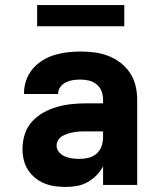

<svg xmlns="http://www.w3.org/2000/svg" viewBox="-20 -732 640 760"><path d="M240 8Q219 8 197.5 5Q176 2 156 -6Q136 -14 119 -28Q102 -42 90.5 -60Q79 -78 74 -99.5Q69 -121 69 -142Q69 -172 78 -200.5Q87 -229 106.5 -250.5Q126 -272 152 -286.5Q178 -301 206.5 -309Q235 -317 264 -320Q293 -323 322 -323H388V-338Q388 -355 382 -371Q376 -387 362.5 -398Q349 -409 332.5 -413Q316 -417 299 -417Q284 -417 269.5 -415Q255 -413 241.5 -406.5Q228 -400 219 -388Q210 -376 210 -361V-360H75V-364Q75 -390 84 -415Q93 -440 109.5 -459.5Q126 -479 148.5 -493Q171 -507 196 -514.5Q221 -522 247 -525Q273 -528 299 -528Q327 -528 354.5 -524.5Q382 -521 408 -511Q434 -501 456.5 -484Q479 -467 494.5 -443.5Q510 -420 516.5 -393Q523 -366 523 -338V0H388V-74Q378 -54 362 -38Q346 -22 326.5 -11Q307 0 285 4Q263 8 240 8ZM295 -103Q313 -103 331 -107.5Q349 -112 362.5 -124Q376 -136 382 -153.5Q388 -171 388 -189V-212H322Q310 -212 298 -211.5Q286 -211 274 -209Q262 -207 250.5 -203.5Q239 -200 228.5 -194.5Q218 -189 211 -178.5Q204 -168 204 -156Q204 -141 214 -129.5Q224 -118 237.5 -112.5Q251 -107 266 -105Q281 -103 295 -103ZM127 -628V-712H472V-628Z"/></svg>

Font: Iosevka Aile Heavy
Style: Regular
Weight: 900
Designer: Belleve Invis
Foundry: Belleve Invis
Version: Version 31.1.0; ttfautohint (v1.8.4)